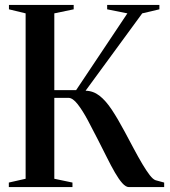

<svg xmlns="http://www.w3.org/2000/svg" viewBox="-20 -763 693 783"><path d="M16 0V-18.5L84.5 -34V-708.5L16.5 -725V-743H280.5V-725L201.5 -708.5V-395.5H290.5L499.5 -708.5L417 -725V-743H630V-725L560 -708.5L329 -393Q360 -392.5 385.5 -372.8Q411 -353 435.8 -315.8Q460.5 -278.5 488 -227Q507.5 -190.5 525.8 -156.2Q544 -122 560.5 -94.2Q577 -66.5 590.5 -49Q604 -31.5 614.5 -28L649.5 -18.5V0H506Q493 0 478.8 -16Q464.5 -32 448.8 -59.2Q433 -86.5 415.8 -121.2Q398.5 -156 379 -194Q359 -233.5 338 -272.8Q317 -312 296.8 -338Q276.5 -364 259 -364H201.5V-34L275.5 -18.5V0Z"/></svg>

Font: Merriweather 144pt Medium
Style: Regular
Weight: 500
Version: Version 2.100